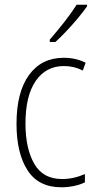

<svg xmlns="http://www.w3.org/2000/svg" viewBox="-20 -784 406 814"><path d="M240 10Q143 10 96.5 -62.5Q50 -135 50 -259Q50 -393 103 -466Q156 -539 250 -539Q302 -539 343 -518L331 -485Q294 -504 251 -504Q175 -504 131.5 -441Q88 -378 88 -260Q88 -155 125 -90Q162 -25 243 -25Q292 -25 340 -46V-11Q320 -1 293.5 4.5Q267 10 240 10ZM349 -757Q333 -734 309.5 -706Q286 -678 261 -651.5Q236 -625 215 -606H191V-616Q223 -653 252.5 -690.5Q282 -728 305 -764H349Z"/></svg>

Font: Noto Sans Arabic Cond ExtLt
Style: Regular
Weight: 200
Width: 3
Designer: Monotype Design Team, Nadine Chahine, Nizar Qandah and Khaled Hosny
Foundry: Monotype Imaging Inc.
Version: Version 2.012; ttfautohint (v1.8.4.7-5d5b)